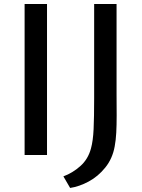

<svg xmlns="http://www.w3.org/2000/svg" viewBox="-20 -763 701 945"><path d="M211.4 -743.2V0H101.1V-743.2ZM427.7 -32.2Q438 -69.3 440.7 -127.2Q443.4 -185.1 443.4 -279.3V-296.9V-743.2H553.7V-299.3L554.2 -194.8Q554.2 -146.5 552.2 -109.9Q550.3 -73.2 544.4 -42Q533.7 17.6 498.3 61.5Q462.9 105.5 416.5 130.4Q370.1 155.3 325.2 162.1L292 105Q337.4 88.4 375.5 54.4Q413.6 20.5 427.7 -32.2Z"/></svg>

Font: Merriweather Sans
Style: Regular
Weight: 400
Designer: Eben Sorkin
Foundry: Eben Sorkin
Version: Version 1.006; ttfautohint (v1.4.1) -l 6 -r 50 -G 0 -x 11 -H